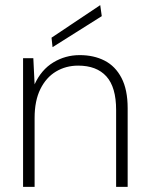

<svg xmlns="http://www.w3.org/2000/svg" viewBox="-20 -729 578 749"><path d="M70 0V-502H110L115 -400Q141 -457 188 -485.5Q235 -514 291 -514Q346 -514 388 -492.5Q430 -471 454 -425Q478 -379 478 -307V0H433V-300Q433 -389 395 -431Q357 -473 285 -473Q237 -473 198.5 -450Q160 -427 137.5 -381.5Q115 -336 115 -269V0ZM185 -545 181 -582 371 -709 377 -666Z"/></svg>

Font: DM Sans 16pt ExtraLight
Style: Regular
Weight: 250
Version: Version 4.004;gftools[0.9.30]